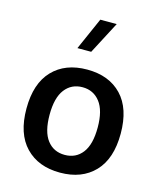

<svg xmlns="http://www.w3.org/2000/svg" viewBox="-117 -871 802 960"><g transform="rotate(15 284.0 -390.5)"><path d="M284.7 -527.8Q397.9 -527.8 463.1 -459.5Q528.3 -391.1 528.3 -261.2Q528.3 -131.3 462.9 -63Q397.5 5.4 284.7 5.4Q171.9 5.4 106.2 -63Q40.5 -131.3 40.5 -261.2Q40.5 -391.1 106 -459.5Q171.4 -527.8 284.7 -527.8ZM284.7 -436.5Q227.5 -436.5 193.8 -392.8Q160.2 -349.1 160.2 -261.2Q160.2 -173.3 193.6 -129.9Q227.1 -86.4 284.7 -86.4Q342.3 -86.4 375.7 -129.9Q409.2 -173.3 409.2 -261.2Q409.2 -349.1 375.2 -392.8Q341.3 -436.5 284.7 -436.5ZM282.2 -785.6H367.2L279.8 -618.7H208.5Z"/></g></svg>

Font: Estedad-FD SemiBold
Style: Regular
Weight: 600
Designer: Amin Abedi
Version: Version 7.3